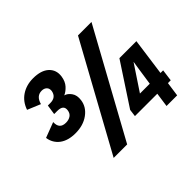

<svg xmlns="http://www.w3.org/2000/svg" viewBox="-142 -900 1135 1135"><g transform="rotate(-45 425.5 -333.0)"><path d="M235.8 -669.9Q302.7 -669.9 336.2 -638.9Q369.6 -607.9 362.8 -558.1Q357.4 -521.5 337.2 -499.3Q316.9 -477.1 294.9 -467.8Q316.9 -462.4 333.7 -438.5Q350.6 -414.6 345.2 -377Q338.4 -327.1 293.9 -294.7Q249.5 -262.2 184.1 -262.2Q122.6 -262.2 85.4 -290Q48.3 -317.9 41 -366.2L137.2 -402.8Q134.3 -346.2 188 -346.2Q211.4 -346.2 227.8 -357.2Q244.1 -368.2 247.1 -391.1Q250 -411.1 238.8 -421.6Q227.5 -432.1 200.2 -432.1H174.8L184.1 -494.1H205.1Q253.4 -494.1 261.2 -539.1Q263.2 -559.6 251.5 -570.8Q239.7 -582 220.2 -582Q175.3 -582 161.1 -528.8L79.1 -563Q96.7 -614.7 138.4 -642.3Q180.2 -669.9 235.8 -669.9ZM240.2 0 603 -661.1H715.8L353 0ZM503.9 -85.9 509.8 -131.8 681.2 -393.1H823.2L791 -159.2H813L803.2 -85.9H779.8L767.1 3.9H678.2L690.9 -85.9ZM619.1 -159.2H701.2L716.8 -265.1L725.1 -318.8Z"/></g></svg>

Font: Human Sans Bold
Style: Italic
Weight: 700
Italic angle: -8°
Designer: Tim Radville
Foundry: Continuum
Version: Version 1.000;FEAKit 1.0